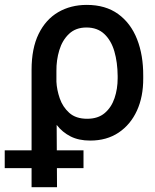

<svg xmlns="http://www.w3.org/2000/svg" viewBox="-85 -573 642 796"><path d="M45.9 203.1V-283.2Q45.9 -372.6 75.2 -432.4Q104.5 -492.2 156.2 -522.5Q208 -552.7 274.9 -552.7Q352.5 -552.7 404.8 -514.9Q457 -477.1 483.2 -410.6Q509.3 -344.2 508.8 -258.3V-248.5Q509.3 -172.4 482.7 -114.3Q456.1 -56.2 406.7 -23.2Q357.4 9.8 289.1 9.8Q241.7 9.8 207.8 -7.3Q173.8 -24.4 149.9 -55.2L151.4 203.1ZM148.9 -278.8V-234.4Q150.4 -201.2 162.6 -165.5Q174.8 -129.9 202.1 -105.2Q229.5 -80.6 276.4 -80.6Q321.3 -80.6 349.1 -104.2Q377 -127.9 389.9 -166.3Q402.8 -204.6 402.8 -248.5V-258.3Q402.3 -314.5 389.2 -359.9Q376 -405.3 347.4 -432.1Q318.8 -459 273.4 -459Q229 -459 201.2 -432.6Q173.3 -406.2 160.9 -365Q148.4 -323.7 148.9 -278.8ZM-65.4 124V50.3H261.2V124Z"/></svg>

Font: Inter Tight Medium
Style: Regular
Weight: 500
Designer: Rasmus Andersson
Foundry: rsms
Version: Version 3.004; ttfautohint (v1.8.4.7-5d5b)